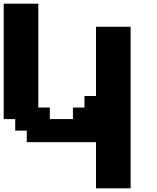

<svg xmlns="http://www.w3.org/2000/svg" viewBox="-20 -895 852 1040"><path d="M500 125H687.5V-750H500V-375H437.5V-312.5H375V-250H250V-312.5H187.5V-875H0V-250H62.5V-187.5H125V-125H500Z"/></svg>

Font: Faithful 32x
Style: Semibold
Weight: 400
Foundry: Faithful Resource Pack
Version: Version 1.0; January 27, 2023